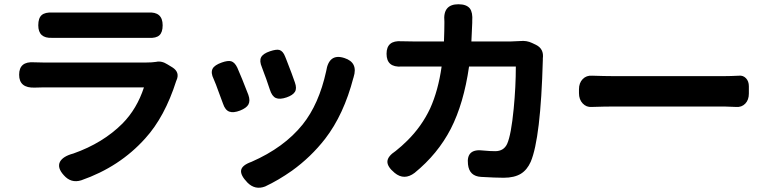

<svg xmlns="http://www.w3.org/2000/svg" viewBox="-20 -812 3617 903"><path d="M280 12Q248 -23 262 -51Q276 -77 325 -90Q464 -139 556 -231Q624 -300 657 -401H183Q160 -401 144 -400Q70 -397 70 -460.5Q70 -524 140 -519Q156 -518 183 -518H425H668Q695 -518 714 -521Q740 -527 768 -509L791 -495Q827 -472 810 -434Q809 -433 809 -432Q755 -262 663 -161Q543 -27 362 36Q314 51 280 12ZM160 -693Q160 -727 176 -741Q192 -755 227 -753Q245 -753 262 -753H450H639Q658 -753 676 -753Q745 -758 745 -693Q745 -660 729.5 -646Q714 -632 681 -634Q659 -634 637 -634H262Q244 -634 225 -634Q160 -631 160 -693Z M1144 47Q1110 12 1114 -11.5Q1118 -35 1163 -51Q1316 -118 1403 -226Q1480 -322 1514 -477Q1527 -563 1600 -539Q1665 -518 1643 -449V-448L1642 -446Q1597 -273 1509 -159Q1442 -73 1353 -9Q1289 36 1227 65Q1180 83 1144 47ZM1029 -324Q1022 -344 1006 -386Q996 -415 985 -440Q970 -470 980 -489Q989 -506 1023 -518Q1051 -528 1067 -524Q1084 -519 1096 -494Q1116 -449 1148 -366Q1158 -338 1148 -320Q1139 -304 1109 -292Q1078 -280 1058.5 -287Q1039 -294 1029 -324ZM1249 -391Q1244 -407 1232 -441Q1229 -449 1223 -465Q1216 -486 1212 -495Q1199 -525 1208 -542.5Q1217 -560 1250 -571Q1280 -581 1294 -577Q1311 -572 1321 -546Q1323 -541 1327 -531Q1356 -457 1367 -424Q1377 -396 1367 -380Q1357 -364 1328 -354Q1296 -343 1277.5 -351Q1259 -359 1249 -391Z M1836 1Q1801 -28 1802 -52.5Q1803 -77 1841 -102Q1870 -125 1895 -150Q1963 -217 2003 -302Q2041 -386 2057 -499H1928Q1899 -499 1869 -499Q1798 -494 1798 -559Q1798 -623 1868 -618Q1889 -617 1928 -617H2068Q2070 -671 2070 -702Q2070 -707 2070 -711Q2062 -792 2136 -792Q2174 -792 2190 -772Q2204 -753 2201 -713Q2201 -709 2201 -705Q2199 -647 2197 -617H2382Q2397 -617 2427 -619Q2457 -622 2482 -610L2501 -601Q2539 -582 2533 -537Q2533 -534 2533 -530Q2523 -162 2476 -51Q2459 -13 2430 5Q2399 24 2349 24Q2311 24 2243 20Q2187 17 2181 -39Q2172 -115 2254 -104Q2284 -101 2309 -101Q2349 -101 2365 -135Q2384 -177 2396 -301Q2406 -404 2406 -499H2296H2186Q2161 -325 2100 -206Q2039 -88 1930 1Q1881 38 1836 1Z M2703 -374V-392Q2703 -422 2720.5 -440Q2738 -458 2765 -456Q2827 -454 2861 -454H3388Q3414 -454 3456 -456Q3475 -458 3488.5 -444Q3502 -430 3502 -406V-372Q3502 -342 3485 -324.5Q3468 -307 3442 -309Q3406 -311 3388 -311H3124H2861Q2825 -311 2763 -309Q2738 -307 2720.5 -325.5Q2703 -344 2703 -374Z"/></svg>

Font: GenSenRounded TW B
Style: Regular
Weight: 700
Version: Version 1.501;PS 1;hotconv 16.6.51;makeotf.lib2.5.65220